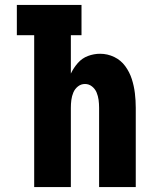

<svg xmlns="http://www.w3.org/2000/svg" viewBox="-20 -755 616 775"><path d="M118 0H266V-320Q266 -336 268 -351.5Q270 -367 276 -381.5Q282 -396 294.5 -406Q307 -416 323 -416Q339 -416 351.5 -406Q364 -396 370 -381.5Q376 -367 378 -351.5Q380 -336 380 -320V0H528V-320Q528 -349 524.5 -378.5Q521 -408 512 -436Q503 -464 485.5 -488Q468 -512 441 -525Q414 -538 384 -538Q359 -538 335 -529Q311 -520 294 -500.5Q277 -481 266 -458V-613H309V-735H48V-613H118Z"/></svg>

Font: Iosevka Sparkle Heavy
Style: Regular
Weight: 900
Designer: Belleve Invis
Foundry: Belleve Invis
Version: Version 4.5.0; ttfautohint (v1.8.3)